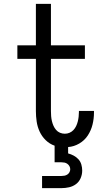

<svg xmlns="http://www.w3.org/2000/svg" viewBox="-20 -755 540 995"><path d="M198 220V157H298Q306 157 314 155.5Q322 154 329 149.5Q336 145 340 137.5Q344 130 344 122Q344 114 340 106.5Q336 99 329 94Q322 89 314 87.5Q306 86 298 86H263V0Q237 -9 217 -28.5Q197 -48 185.5 -73Q174 -98 170 -125Q166 -152 166 -179V-450H70V-520H166V-735H244V-520H420V-450H244V-179Q244 -166 245 -153Q246 -140 249 -127.5Q252 -115 257 -103.5Q262 -92 270.5 -82Q279 -72 291 -67Q303 -62 316 -62Q329 -62 340.5 -67Q352 -72 360.5 -81Q369 -90 374.5 -101.5Q380 -113 383 -125Q386 -137 387.5 -149.5Q389 -162 389 -174V-180H467V-171Q467 -140 459.5 -109.5Q452 -79 435 -53Q418 -27 390.5 -11Q363 5 333 7V40Q348 44 362 51.5Q376 59 386.5 70.5Q397 82 401.5 97.5Q406 113 406 129Q406 149 398 168Q390 187 374 199Q358 211 338 215.5Q318 220 298 220Z"/></svg>

Font: Iosevka Custom
Style: Regular
Weight: 400
Monospace: yes
Designer: Belleve Invis
Foundry: Belleve Invis
Version: Version 32.5.0; ttfautohint (v1.8.4)